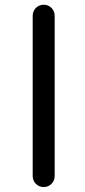

<svg xmlns="http://www.w3.org/2000/svg" viewBox="-20 -794 350 794"><path d="M115.2 -66.4V-728.5Q115.2 -748 128.4 -761.2Q141.6 -774.4 160.6 -774.4Q179.7 -774.4 192.9 -761.2Q206.1 -748 206.1 -728.5V-66.4Q206.1 -46.9 192.9 -33.7Q179.7 -20.5 160.6 -20.5Q141.6 -20.5 128.4 -33.7Q115.2 -46.9 115.2 -66.4Z"/></svg>

Font: Gen Jyuu Gothic Regular
Style: Regular
Weight: 400
Designer: [Source Han Sans]
Ryoko NISHIZUKA  (kana & ideographs); Paul D. Hunt (Latin, Greek & Cyrillic); Wenlong ZHANG  (bopomofo
Version: Version 1.002.20150607